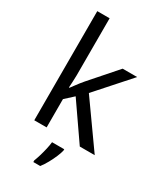

<svg xmlns="http://www.w3.org/2000/svg" viewBox="-239 -849 985 1158"><g transform="rotate(30 254.0 -269.5)"><path d="M165 -363Q165 -347 163.5 -321Q162 -295 161 -276H165Q171 -284 182 -299Q193 -314 205 -329.5Q217 -345 226 -355L385 -536H486L282 -307L500 0H396L223 -250L165 -197V0H79V-760H165ZM323 70Q319 88 307.5 115.5Q296 143 280.5 171Q265 199 248 221H200V209Q207 192 215 165.5Q223 139 229.5 110.5Q236 82 238 61H323Z"/></g></svg>

Font: Noto Sans Display
Style: Regular
Weight: 400
Designer: Monotype Design Team
Foundry: Monotype Imaging Inc.
Version: Version 2.003